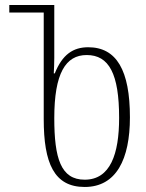

<svg xmlns="http://www.w3.org/2000/svg" viewBox="-20 -734 580 764"><path d="M317 10C443 10 497 -101 497 -267C497 -454 444 -546 331 -546C271 -546 228 -517 198 -442H194C195 -463 196 -483 196 -504V-714H17V-684H154V-260C154 -85 195 10 317 10ZM317 -19C222 -19 196 -104 196 -264C196 -442 241 -515 325 -515C414 -515 454 -440 454 -265C454 -121 419 -19 317 -19Z"/></svg>

Font: Noto Serif Georgian ExtraCondensed ExtraLight
Style: Regular
Weight: 200
Width: 2
Designer: Monotype Design Team, Akaki Razmadze
Foundry: Google LLC
Version: Version 2.003